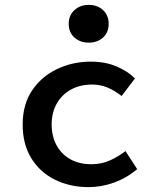

<svg xmlns="http://www.w3.org/2000/svg" viewBox="-20 -756 640 788"><path d="M344 12Q267 12 205.5 -18.5Q144 -49 108.5 -106.5Q73 -164 73 -245Q73 -327 111.5 -384.5Q150 -442 214 -472.5Q278 -503 352 -503Q412 -503 458 -483.5Q504 -464 534 -434L479 -362Q450 -385 420.5 -397Q391 -409 358 -409Q309 -409 271.5 -388.5Q234 -368 213 -331Q192 -294 192 -245Q192 -196 212.5 -159Q233 -122 269.5 -102Q306 -82 355 -82Q397 -82 432 -98Q467 -114 495 -136L543 -62Q501 -26 449 -7Q397 12 344 12ZM344 -581Q309 -581 285.5 -602Q262 -623 262 -658Q262 -693 285.5 -714.5Q309 -736 344 -736Q380 -736 403 -714.5Q426 -693 426 -658Q426 -623 403 -602Q380 -581 344 -581Z"/></svg>

Font: Source Code Pro SemiBold
Style: Regular
Weight: 600
Monospace: yes
Designer: Paul D. Hunt, Teo Tuominen
Foundry: Adobe Systems Incorporated
Version: Version 1.018;hotconv 1.0.116;makeotfexe 2.5.65601